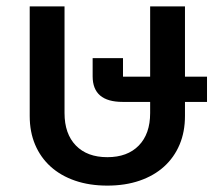

<svg xmlns="http://www.w3.org/2000/svg" viewBox="-20 -569 701 601"><path d="M316 12Q260 12 215 -3.5Q170 -19 138.5 -47.5Q107 -76 90 -116Q73 -156 73 -206V-549H182V-215Q182 -150 217.5 -113.5Q253 -77 316 -77Q379 -77 414.5 -113.5Q450 -150 450 -215V-250H364Q270 -250 270 -330V-387H365V-329H450V-549H559V-329H628V-250H559V-206Q559 -156 542 -116Q525 -76 493.5 -47.5Q462 -19 417 -3.5Q372 12 316 12Z"/></svg>

Font: IBM Plex Sans Thai Medium
Style: Regular
Weight: 500
Designer: Mike Abbink, Paul van der Laan, Pieter van Rosmalen, Ben Mitchell, Mark Frömberg
Foundry: Bold Monday
Version: Version 1.1